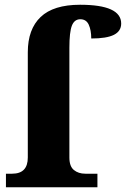

<svg xmlns="http://www.w3.org/2000/svg" viewBox="-20 -788 530 808"><path d="M5 -57H31Q97 -57 97 -125V-568Q97 -665 151 -716.5Q205 -768 317 -768Q490 -768 490 -689Q490 -657 459.5 -641.5Q429 -626 364 -626Q364 -661 353.5 -684Q343 -707 318 -707Q293 -707 282.5 -680Q272 -653 272 -587V-125Q272 -88 291 -72.5Q310 -57 339 -57H390V0H5Z"/></svg>

Font: Noto Serif ExtraBold
Style: Regular
Weight: 800
Designer: Monotype Design Team
Foundry: Monotype Imaging Inc.
Version: Version 1.001